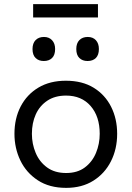

<svg xmlns="http://www.w3.org/2000/svg" viewBox="-20 -899 638 930"><path d="M300.5 11Q219 11 163 -25.8Q107 -62.5 78.5 -122Q50 -181.5 50 -251Q50 -325.5 80.2 -383.5Q110.5 -441.5 166.2 -474.8Q222 -508 299 -508Q378.5 -508 433.8 -474Q489 -440 518.2 -381.8Q547.5 -323.5 547.5 -251Q547.5 -177.5 517.5 -118Q487.5 -58.5 432.2 -23.8Q377 11 300.5 11ZM300.5 -61Q355 -61 391 -88Q427 -115 445 -158.5Q463 -202 463 -251Q463 -335 419 -385.5Q375 -436 300 -436Q246 -436 209 -411.2Q172 -386.5 153.2 -344.8Q134.5 -303 134.5 -251Q134.5 -202 152.8 -158.5Q171 -115 208 -88Q245 -61 300.5 -61ZM404 -603.5Q379.5 -603.5 364.5 -618Q349.5 -632.5 349.5 -661.5Q349.5 -689.5 364.5 -704.8Q379.5 -720 405 -720Q430 -720 444.5 -704.2Q459 -688.5 459 -661.5Q459 -632.5 444.2 -618Q429.5 -603.5 404 -603.5ZM192 -603.5Q167.5 -603.5 152.5 -618Q137.5 -632.5 137.5 -661.5Q137.5 -689.5 152.5 -704.8Q167.5 -720 193 -720Q217.5 -720 232.2 -704.2Q247 -688.5 247 -661.5Q247 -632.5 232.2 -618Q217.5 -603.5 192 -603.5ZM140.5 -814.5V-879H454.5V-814.5Z"/></svg>

Font: Commissioner
Style: Regular
Weight: 400
Designer: Kostas Bartsokas
Foundry: Kostas Bartsokas
Version: Version 1.000; ttfautohint (v1.8.3)